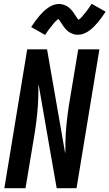

<svg xmlns="http://www.w3.org/2000/svg" viewBox="-20 -996 579 1016"><path d="M3 0 124 -735H229L325 -184Q325 -188 325.5 -193Q326 -198 326 -202V-239Q327 -289 332 -339.5Q337 -390 345 -441L394 -735H506L385 0H280L248 -182L184 -551Q184 -547 183.5 -542Q183 -537 183 -533V-496Q182 -446 177 -395.5Q172 -345 164 -294L115 0ZM219 -811 145 -853Q157 -871 167.5 -885.5Q178 -900 188.5 -912Q199 -924 209 -934Q219 -944 232.5 -953.5Q246 -963 261 -969Q276 -975 292 -975Q301 -975 309.5 -973Q318 -971 327 -967Q336 -963 342.5 -958Q349 -953 355.5 -946Q362 -939 367 -932Q372 -925 376 -918.5Q380 -912 385.5 -904.5Q391 -897 395 -891Q399 -893 404.5 -898Q410 -903 413 -906.5Q416 -910 419.5 -914.5Q423 -919 427.5 -924Q432 -929 436 -934.5Q440 -940 445 -946.5Q450 -953 455 -960.5Q460 -968 465 -976L539 -934Q527 -916 516.5 -901.5Q506 -887 495.5 -875Q485 -863 475 -853Q465 -843 452 -833.5Q439 -824 423.5 -818Q408 -812 392 -812Q383 -812 374.5 -814Q366 -816 357 -820Q348 -824 341.5 -829Q335 -834 328.5 -841Q322 -848 317 -855Q312 -862 308 -868.5Q304 -875 298 -883.5Q292 -892 289 -896Q285 -893 280 -888.5Q275 -884 271.5 -880.5Q268 -877 264.5 -872.5Q261 -868 257 -863Q253 -858 248.5 -852.5Q244 -847 239 -840.5Q234 -834 229 -826.5Q224 -819 219 -811Z"/></svg>

Font: Iosevka SS04 Oblique
Style: Bold
Weight: 700
Italic angle: -9°
Monospace: yes
Designer: Belleve Invis
Foundry: Belleve Invis
Version: Version 19.0.0; ttfautohint (v1.8.4)